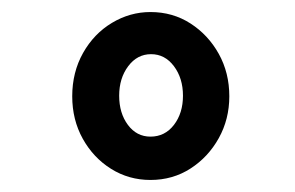

<svg xmlns="http://www.w3.org/2000/svg" viewBox="-20 -677 490 319"><path d="M230 -378Q194 -378 164.5 -396.5Q135 -415 117.5 -446.5Q100 -478 100 -517Q100 -557 118 -589Q136 -621 166 -639Q196 -657 230 -657Q267 -657 296.5 -638Q326 -619 343.5 -587.5Q361 -556 361 -517Q361 -479 343.5 -447.5Q326 -416 296.5 -397Q267 -378 230 -378ZM230 -450Q254 -450 269 -469.5Q284 -489 284 -518Q284 -547 269 -567Q254 -587 231 -587Q208 -587 193 -567Q178 -547 178 -518Q178 -489 192.5 -469.5Q207 -450 230 -450Z"/></svg>

Font: Inconsolata SemiCondensed SemiBold
Style: Regular
Weight: 600
Width: 4
Monospace: yes
Designer: Raph Levien, Cyreal, Brenton Simpson
Foundry: Raph Levien, Cyreal, Google
Version: Version 3.001; ttfautohint (v1.8.2.53-6de2)